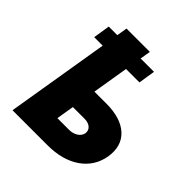

<svg xmlns="http://www.w3.org/2000/svg" viewBox="-205 -924 1074 1074"><g transform="rotate(45 332.5 -387.0)"><path d="M159.4 -612.2H92.3L108 -711.6H175.8L186.1 -774.1H370.7L360.4 -711.6H465.9L450.3 -612.2H344.1L308.6 -397.7H402Q518.1 -397.7 576.3 -343.8Q634.2 -290.1 619.3 -196Q603.3 -104.4 528.1 -52.2Q452.4 0 335.2 0H58.2ZM267 -146.3H359.4Q375 -146.3 388.3 -150.2Q401.6 -154.1 411.9 -160.9Q422.2 -167.6 428.8 -177Q435.4 -186.4 437.5 -197.4Q439.3 -209.2 435.7 -219.1Q432.2 -229 424.2 -236.2Q416.2 -243.3 404.5 -247.3Q392.8 -251.4 377.8 -251.4H284.4Z"/></g></svg>

Font: Inter P Black
Style: Italic
Weight: 900
Italic angle: -9.40001°
Designer: Rasmus Andersson
Foundry: rsms
Version: Version 3.018;git-588b23468